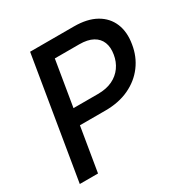

<svg xmlns="http://www.w3.org/2000/svg" viewBox="-167 -865 968 1002"><g transform="rotate(-30 317.0 -364.0)"><path d="M28.8 0 149.4 -727.5H413.1Q493.7 -727.5 545.7 -698Q597.7 -668.5 619.4 -616.2Q641.1 -564 629.4 -495.1Q618.7 -426.8 579.8 -375Q541 -323.2 479.2 -294.2Q417.5 -265.1 336.4 -265.1H140.6L156.2 -359.4H345.7Q396.5 -359.4 432.9 -376.7Q469.2 -394 491.5 -425.3Q513.7 -456.5 520 -496.6Q526.9 -537.6 514.9 -568.1Q502.9 -598.6 471.9 -615.7Q440.9 -632.8 390.6 -632.8H243.7L138.7 0Z"/></g></svg>

Font: Inter 24pt Medium
Style: Italic
Weight: 500
Italic angle: -9.3988°
Designer: Rasmus Andersson
Foundry: rsms
Version: Version 4.001;git-66647c0bb